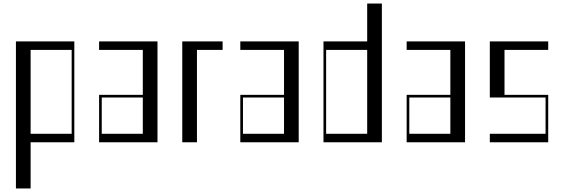

<svg xmlns="http://www.w3.org/2000/svg" viewBox="-20 -804 3188 1085"><path d="M70 -570H400V0H153V261H70ZM385 -48V-522H153V-48Z M540 -268H787V-522H540V-570H870V0H540ZM787 -48V-253H555V-48Z M1010 -570H1238V-522H1093V0H1010Z M1338 -268H1585V-522H1338V-570H1668V0H1338ZM1585 -48V-253H1353V-48Z M1808 -570H2055V-784H2138V0H1808ZM2055 -48V-522H1823V-48Z M2278 -268H2525V-522H2278V-570H2608V0H2278ZM2525 -48V-253H2293V-48Z M2748 -48H3063V-253H2748V-570H3078V-522H2831V-268H3078V0H2748Z"/></svg>

Font: Facade Sud
Style: Regular
Weight: 100
Designer: Éléonore Fines
Foundry: Velvetyne Type Foundry
Version: Version 1.001;Glyphs 3.2 (3202)